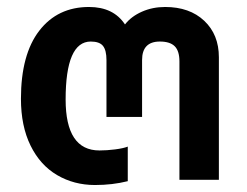

<svg xmlns="http://www.w3.org/2000/svg" viewBox="-20 -515 707 550"><path d="M40 -232Q40 -359 92.5 -427Q145 -495 235 -495Q305 -495 338 -445Q356 -468 386.5 -481.5Q417 -495 453 -495Q523 -495 565 -455.5Q607 -416 607 -351V0H494V-339Q494 -369 480.5 -382.5Q467 -396 438 -396Q387 -396 387 -343V-180H285V-343Q285 -371 275 -383.5Q265 -396 240 -396Q168 -396 168 -230Q168 -84 265 -84Q286 -84 309.5 -87Q333 -90 346 -95V4Q302 15 252 15Q192 15 143.5 -13.5Q95 -42 67.5 -98Q40 -154 40 -232Z"/></svg>

Font: Prompt Medium
Style: Regular
Weight: 500
Designer: Katatrad Team
Foundry: CadsonDemak
Version: Version 1.001